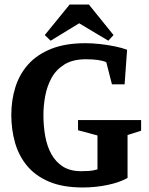

<svg xmlns="http://www.w3.org/2000/svg" viewBox="-20 -820 659 849"><path d="M346 9Q258 9 197.5 -16.5Q137 -42 100 -86.5Q63 -131 46.5 -189Q30 -247 30 -312Q30 -377 48 -434.5Q66 -492 105 -535.5Q144 -579 206.5 -604Q269 -629 358 -629Q390 -629 424.5 -625Q459 -621 490 -614.5Q521 -608 542 -600L531 -447H475L450 -545Q434 -552 411 -555Q388 -558 360 -558Q302 -558 265 -535Q228 -512 208 -475.5Q188 -439 180 -396Q172 -353 172 -312Q172 -263 180 -218Q188 -173 207.5 -138Q227 -103 259 -83Q291 -63 339 -63Q353 -63 372 -64Q391 -65 411 -71V-221L325 -244V-289H604V-242L544 -223V-33Q508 -13 455 -2Q402 9 346 9ZM204 -640 178 -665 288 -800H373L482 -665L459 -640L330 -717Z"/></svg>

Font: Manuale
Style: Regular
Weight: 400
Designer: Eduardo Tunni / Pablo Cosgaya
Foundry: Eduardo Tunni / Pablo Cosgaya
Version: Version 1.002